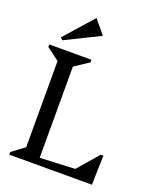

<svg xmlns="http://www.w3.org/2000/svg" viewBox="-167 -1030 931 1130"><g transform="rotate(20 299.0 -465.0)"><path d="M30 0V-16L109 -75V-615L30 -674V-690H294V-674L205 -615V0ZM187 0V-43L538 -59V0ZM413 0V-41L537 -184H553L548 0ZM93 -739 80 -753 237 -930H239L308 -847V-845Z"/></g></svg>

Font: Platypi Light
Style: Regular
Weight: 300
Designer: David Sargent
Foundry: Bolt Cutter Type
Version: Version 1.200